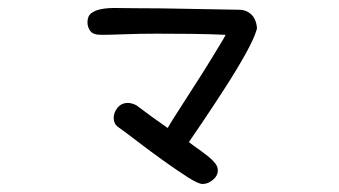

<svg xmlns="http://www.w3.org/2000/svg" viewBox="-20 -500 845 479"><path d="M398.4 -180.7Q404.3 -191.4 416.5 -210.4Q428.7 -229.5 443.4 -252.4Q458 -275.4 474.1 -300.3Q490.2 -325.2 503.9 -347.7Q517.6 -370.1 528.3 -387.7Q539.1 -405.3 543 -413.1Q503.9 -415 459.5 -415.5Q415 -416 373 -416Q329.1 -416 292.5 -414.6Q255.9 -413.1 232.4 -413.1Q211.9 -413.1 205.1 -422.9Q198.2 -432.6 198.2 -444.3Q198.2 -460 208 -467.3Q217.8 -474.6 233.9 -477.5Q250 -480.5 272 -480Q293.9 -479.5 318.4 -479.5Q377 -479.5 446.8 -478Q516.6 -476.6 580.1 -475.6Q591.8 -474.6 600.1 -469.2Q608.4 -463.9 612.8 -457Q617.2 -450.2 619.1 -442.4Q621.1 -434.6 621.1 -428.7Q615.2 -406.2 593.3 -366.7Q571.3 -327.1 543.9 -284.7Q516.6 -242.2 490.7 -203.6Q464.8 -165 451.2 -145.5Q463.9 -135.7 477.1 -126.5Q490.2 -117.2 500.5 -108.9Q510.7 -100.6 517.1 -92.3Q523.4 -84 523.4 -75.2Q523.4 -61.5 511.2 -51.3Q499 -41 485.4 -41Q474.6 -41 447.3 -58.6Q419.9 -76.2 387.2 -99.6Q354.5 -123 323.2 -147Q292 -170.9 275.4 -182.6Q263.7 -190.4 263.7 -206.1Q263.7 -219.7 273.4 -231.4Q283.2 -243.2 298.8 -243.2Q308.6 -243.2 320.3 -237.3L358.4 -209Z"/></svg>

Font: Gamja Flower
Style: Regular
Weight: 400
Designer: YoonDesign Inc.
Foundry: YoonDesign Inc.
Version: Version 3.00;build 20171102